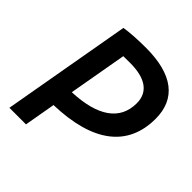

<svg xmlns="http://www.w3.org/2000/svg" viewBox="-190 -837 971 971"><g transform="rotate(45 295.0 -351.5)"><path d="M27.8 0H146.5L175.8 -167.5C448.2 -175.3 590.3 -283.7 590.3 -483.9C590.3 -627.9 491.7 -703.1 303.2 -703.1C240.7 -703.1 188 -699.7 149.9 -693.4ZM195.3 -278.8 250.5 -591.8C266.1 -592.3 282.2 -592.3 298.8 -592.3C409.7 -592.3 467.3 -550.8 467.3 -471.7C467.3 -352.1 374.5 -286.1 195.3 -278.8Z"/></g></svg>

Font: Cascadia Mono SemiBold
Style: Italic
Weight: 600
Italic angle: -10°
Monospace: yes
Designer: Aaron Bell
Foundry: Saja Typeworks
Version: Version 2404.023